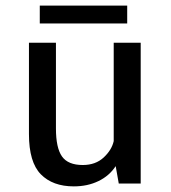

<svg xmlns="http://www.w3.org/2000/svg" viewBox="-20 -653 610 683"><path d="M121.5 -633H432.5V-569.5H121.5ZM242.5 10Q167.5 10 125.2 -33Q83 -76 83 -176V-501H179V-196Q179 -127 200.5 -96.5Q222 -66 274.5 -66Q320 -66 348.8 -92.8Q377.5 -119.5 384.5 -151V-501H480.5V0H402.5L391.5 -62Q369 -27.5 330.2 -8.8Q291.5 10 242.5 10Z"/></svg>

Font: League Mono Narrow
Style: Regular
Weight: 400
Width: 3
Designer: Tyler Finck
Foundry: The League of Moveable Type / Tyler Finck
Version: Version 2.210